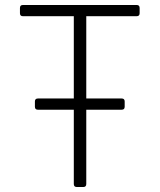

<svg xmlns="http://www.w3.org/2000/svg" viewBox="-20 -750 640 770"><path d="M288 0Q276 0 276 -12V-310H132Q120 -310 120 -322V-343Q120 -355 132 -355H276V-685H72Q60 -685 60 -697V-718Q60 -730 72 -730H528Q540 -730 540 -718V-697Q540 -685 528 -685H326V-355H468Q480 -355 480 -343V-322Q480 -310 468 -310H326V-12Q326 0 314 0Z"/></svg>

Font: Pitagon Sans Mono Thin
Style: Regular
Weight: 100
Monospace: yes
Designer: Travis Tran
Foundry: Pitagon
Version: Version 1.001; ttfautohint (v1.8.4.7-5d5b);gftools[0.9.26]